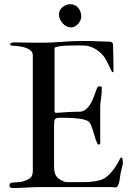

<svg xmlns="http://www.w3.org/2000/svg" viewBox="-20 -916 650 940"><path d="M140.6 -645.5Q140.6 -660.2 129.9 -668.9Q119.1 -677.7 103.5 -682.9Q87.9 -688 70.3 -689.9Q52.7 -691.9 39.1 -692.9Q35.6 -692.9 32.7 -693.6Q29.8 -694.3 29.8 -698.7Q29.8 -701.7 32.2 -703.6Q34.7 -705.6 38.1 -706.8Q41.5 -708 44.9 -708.3Q48.3 -708.5 50.8 -708.5Q54.2 -708.5 65.4 -708.3Q76.7 -708 93.3 -707.8Q109.9 -707.5 130.1 -707.3Q150.4 -707 172.4 -707Q210 -707 237.1 -708.3Q264.2 -709.5 286.4 -711.2Q308.6 -712.9 328.9 -714.1Q349.1 -715.3 372.6 -715.3Q381.8 -715.3 388.9 -715.3Q396 -715.3 403.3 -715.3Q410.6 -715.3 419.7 -715.1Q428.7 -714.8 441.7 -714.4Q454.6 -713.9 473.4 -713.4Q492.2 -712.9 519 -711.9Q524.4 -711.4 528.3 -708Q532.2 -704.6 533.2 -699.2Q534.2 -665.5 534.9 -635Q535.6 -604.5 535.6 -570.3Q535.6 -562.5 533.2 -562.5Q532.2 -562.5 530.3 -563Q528.3 -563.5 527.3 -565.9Q523.4 -573.7 519 -583Q514.6 -592.3 510 -601.8Q505.4 -611.3 500.7 -620.1Q496.1 -628.9 491.7 -635.3Q485.4 -644.5 475.1 -654.5Q464.8 -664.6 452.1 -672.9Q439.5 -681.2 425 -686.5Q410.6 -691.9 396.5 -692.9Q387.7 -692.9 381.1 -693.1Q374.5 -693.4 368.2 -693.4Q361.8 -693.4 355 -693.4Q348.1 -693.4 338.9 -693.4Q319.8 -693.4 299.6 -692.4Q279.3 -691.4 260.3 -687.5Q255.9 -686.5 251.5 -684.8Q247.1 -683.1 247.1 -676.8V-371.6Q248 -365.2 253.9 -363.3Q281.7 -365.7 313.2 -367.4Q344.7 -369.1 372.6 -369.1Q386.2 -370.1 397.2 -378.2Q408.2 -386.2 416.5 -397.7Q424.8 -409.2 431.2 -423.1Q437.5 -437 442.4 -450.2Q447.3 -463.4 450.9 -473.9Q454.6 -484.4 458 -489.7Q459.5 -492.2 460.9 -492.7Q462.4 -493.2 469.2 -493.2Q472.2 -493.2 475.3 -491.9Q478.5 -490.7 478.5 -488.3Q478.5 -470.7 477.3 -457Q476.1 -443.4 474.6 -432.6Q473.1 -421.9 471.9 -412.8Q470.7 -403.8 470.7 -395.5V-212.9Q469.7 -211.4 468.3 -210.4Q465.8 -208 463.4 -208Q459.5 -208 455.8 -215.1Q452.1 -222.2 448.5 -232.9Q444.8 -243.7 441.2 -256.8Q437.5 -270 433.3 -282.7Q429.2 -295.4 424.6 -305.7Q419.9 -315.9 414.1 -320.8Q408.7 -325.2 398.4 -328.6Q388.2 -332 375.2 -334Q362.3 -335.9 347.7 -337.2Q333 -338.4 319.6 -338.9Q306.2 -339.4 294.4 -339.4Q282.7 -339.4 275.9 -339.4Q265.1 -339.4 259 -338.1Q252.9 -336.9 249.8 -333Q246.6 -329.1 245.6 -321.8Q244.6 -314.5 244.6 -301.8V-105Q244.6 -90.8 246.1 -80.1Q247.6 -69.3 251.2 -61.3Q254.9 -53.2 261 -47.1Q267.1 -41 275.9 -35.6Q282.7 -31.7 291.3 -28.1Q299.8 -24.4 307.1 -24.4H383.8Q395 -24.4 404.1 -24.7Q413.1 -24.9 422.4 -25.6Q431.6 -26.4 441.9 -28.1Q452.1 -29.8 465.8 -32.7Q480.5 -36.1 493.2 -44.4Q505.9 -52.7 517.3 -64.5Q528.8 -76.2 539.1 -90.8Q549.3 -105.5 558.6 -121.6Q560.1 -124 564 -132.1Q567.9 -140.1 572.3 -144.5Q572.8 -145.5 574.7 -145.5Q576.7 -145.5 578.1 -142.1Q581.5 -135.7 581.5 -116.7Q581.5 -110.8 578.1 -98.9Q574.7 -86.9 572.3 -76.2Q569.8 -67.4 568.4 -54.2Q566.9 -41 564.5 -28.6Q562 -16.1 557.4 -7.3Q552.7 1.5 544.9 1.5Q542 1.5 540 1.2Q538.1 1 536.6 1Q535.2 0 528.3 0H168.5Q157.2 0 141.4 0.7Q125.5 1.5 109.4 2.2Q93.3 2.9 78.9 3.7Q64.5 4.4 56.2 4.4H42.5Q37.1 4.4 31.7 2.2Q26.4 0 26.4 -4.9Q26.4 -9.3 27.6 -13.7Q28.8 -18.1 33.2 -20.5Q34.2 -21 37.8 -21.5Q41.5 -22 45.9 -22.5Q50.3 -22.9 54.2 -23.2Q58.1 -23.4 60.1 -23.4Q71.8 -24.4 79.6 -25.1Q87.4 -25.9 98.1 -29.8Q119.1 -36.1 129.9 -46.6Q140.6 -57.1 140.6 -80.1ZM268.6 -845.7Q268.6 -856.4 273.4 -865.5Q278.3 -874.5 286.1 -881.1Q293.9 -887.7 303.7 -891.6Q313.5 -895.5 323.2 -895.5Q335.9 -895.5 345.9 -890.6Q356 -885.7 363 -877.4Q370.1 -869.1 374 -858.2Q377.9 -847.2 377.9 -835Q377.9 -826.2 373.8 -816.7Q369.6 -807.1 362.5 -799.3Q355.5 -791.5 346.4 -786.6Q337.4 -781.7 327.6 -781.7Q315.9 -781.7 305.2 -787.4Q294.4 -793 286.4 -802.2Q278.3 -811.5 273.4 -823Q268.6 -834.5 268.6 -845.7Z"/></svg>

Font: IM FELL French Canon SC
Style: Regular
Weight: 400
Designer: Igino Marini
Foundry: Igino Marini
Version: 3.00